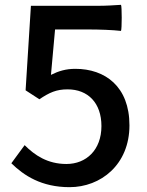

<svg xmlns="http://www.w3.org/2000/svg" viewBox="-20 -761 610 795"><path d="M97 -562 86 -387 143 -350C185 -378 213 -391 260 -391C344 -391 400 -335 400 -239C400 -140 337 -82 255 -82C177 -82 124 -118 82 -160L27 -85C79 -34 152 14 268 14C397 14 516 -79 516 -242C516 -403 415 -476 292 -476C253 -476 223 -467 191 -451L208 -639H345C391 -639 447 -637 481 -633C485 -639 485 -737 481 -741C450 -739 419 -737 388 -737H294H108Z"/></svg>

Font: GenSekiGothic2 TW M
Style: Regular
Weight: 500
Version: Version 2.100;PS 2.1;hotconv 16.6.51;makeotf.lib2.5.65220 DE